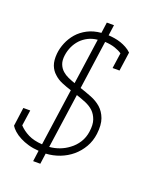

<svg xmlns="http://www.w3.org/2000/svg" viewBox="-153 -862 871 1028"><g transform="rotate(20 282.5 -348.0)"><path d="M388.4 -546H427.9L443.1 -653.7Q429.3 -667.1 413 -675.9Q396.7 -684.7 379.9 -690.5Q361.5 -696.7 343.3 -699.5Q325.1 -702.4 308.7 -703.2L317.1 -764H276.3L267.9 -702.4Q224.1 -698.7 190.5 -681.1Q156.8 -663.5 134 -637.3Q111.2 -610.7 98.3 -579.4Q85.3 -548 82.3 -517Q78.6 -476.7 88.6 -450.4Q98.6 -424.1 118.4 -407Q137.3 -388.8 163.8 -377.7Q190.3 -366.6 219.1 -357.6L173.2 -33Q125.3 -36 93 -52.2Q60.7 -68.5 39 -92L52 -181.6H12.6L-1.8 -75.3Q6 -62.4 21.7 -48.3Q37.5 -34.1 60.7 -22.3Q80.9 -11.7 107.8 -3.9Q134.8 3.9 167.7 6L159.3 68H200.1L208.5 7.2Q249.1 5 287.2 -9.5Q325.2 -24.1 355.7 -49.7Q385.1 -74.7 405.1 -109.2Q425.1 -143.6 430.5 -186.4Q436.9 -239.2 424.3 -273.3Q411.7 -307.5 387.2 -329.3Q362.8 -350.5 330.2 -363.3Q297.7 -376 264.3 -387L303.2 -663.8Q337.4 -661.8 361.5 -653.4Q385.7 -645.1 401.1 -634.2ZM388.9 -184.3Q384.3 -149.3 366.5 -121.2Q348.8 -93.1 322.7 -74.2Q299.3 -56.3 271.1 -45.7Q242.8 -35.2 214 -33L258.3 -344.6Q286.5 -335.4 312.5 -324.6Q338.6 -313.8 357.5 -296.3Q376 -278.3 385.4 -251.4Q394.7 -224.5 388.9 -184.3ZM124.6 -523.7Q128.2 -549 138.9 -572.7Q149.7 -596.3 167.6 -615.7Q184.9 -633.8 208.6 -646Q232.2 -658.1 262 -661L225 -400.2Q203.9 -407.7 185.2 -416Q166.6 -424.3 152.3 -437Q136 -451.5 128.2 -472.2Q120.3 -492.8 124.6 -523.7Z"/></g></svg>

Font: Josefin Slab Thin
Style: Italic
Weight: 100
Italic angle: -12°
Designer: Santiago Orozco
Foundry: Typemade
Version: Version 2.000